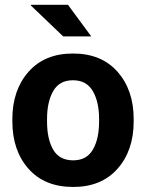

<svg xmlns="http://www.w3.org/2000/svg" viewBox="-20 -758 601 789"><path d="M30.8 0ZM30.8 -269Q30.8 -387.2 96.9 -462.6Q163.1 -538.1 279.8 -538.1Q397 -538.1 463.1 -462.9Q529.3 -387.7 529.3 -269V-258.8Q529.3 -139.6 463.1 -64.7Q397 10.3 280.8 10.3Q163.1 10.3 96.9 -64.7Q30.8 -139.6 30.8 -258.8ZM173.3 -258.8Q173.3 -186.5 198.7 -142.8Q224.1 -99.1 280.8 -99.1Q335.9 -99.1 361.6 -143.1Q387.2 -187 387.2 -258.8V-269Q387.2 -339.4 361.3 -383.8Q335.4 -428.2 279.8 -428.2Q224.1 -428.2 198.7 -383.8Q173.3 -339.4 173.3 -269ZM355 -608.4H239.7L106.9 -735.4L107.9 -738.3H259.3Z"/></svg>

Font: TypoPRO Roboto Slab
Style: Bold
Weight: 700
Designer: Google
Version: Version 1.100263; 2013; ttfautohint (v0.94.20-1c74) -l 8 -r 